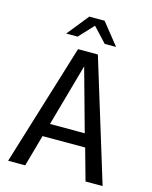

<svg xmlns="http://www.w3.org/2000/svg" viewBox="-116 -846 731 922"><g transform="rotate(15 250.0 -385.0)"><path d="M250 -532.2 163.1 -222.7H335.9ZM200.2 -604.5H298.8L484.4 0H399.4L355.5 -157.2H143.6L99.6 0H14.6ZM211.9 -769.5H288.1L374 -662.1H317.4L250 -734.4L182.6 -662.1H126Z"/></g></svg>

Font: BabelStone Xiangqi
Style: Regular
Weight: 400
Designer: Andrew West
Foundry: BabelStone
Version: Version 11.000 June 09, 2018